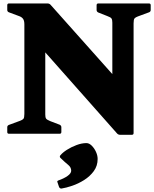

<svg xmlns="http://www.w3.org/2000/svg" viewBox="-20 -774 892 1111"><path d="M778 -679Q764 -674 758.5 -667.5Q753 -661 753 -639V-4Q753 6 743 6H675Q665 6 658 -1L148 -577L242 -686V-111Q242 -95 246.5 -88Q251 -81 271 -73L326 -52Q335 -47 335 -38V-10Q335 0 325 0H32Q22 0 22 -10V-38Q22 -47 31 -51L96 -75Q110 -80 115.5 -86.5Q121 -93 121 -115V-633Q121 -655 113 -665.5Q105 -676 90 -681L31 -703Q22 -707 22 -716V-744Q22 -754 32 -754H255Q265 -754 272 -747L722 -242L630 -90V-643Q630 -659 625.5 -666.5Q621 -674 601 -681L548 -702Q539 -707 539 -716V-744Q539 -754 549 -754H842Q852 -754 852 -744V-716Q852 -707 843 -703ZM336 317Q328 318 322 309L313 282Q308 274 318 270Q350 259 371 244Q392 229 392 214Q392 194 374.5 180Q357 166 330 140Q323 133 329 125Q342 109 367 93Q392 77 422.5 65.5Q453 54 480 54Q496 54 511 69Q526 84 535.5 105Q545 126 545 146Q545 186 522.5 216.5Q500 247 466.5 268Q433 289 397.5 301Q362 313 336 317Z"/></svg>

Font: Hahmlet Black
Style: Regular
Weight: 900
Version: Version 1.002